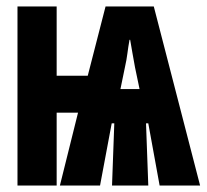

<svg xmlns="http://www.w3.org/2000/svg" viewBox="-20 -573 640 593"><path d="M34 0V-553H155V-339H251L306 -553H455L598 0H473L438 -192H431L438 0H326L333 -192H325L289 0H165L221 -225H155V0ZM352 -298H411L397 -365Q392 -391 389 -409.5Q386 -428 382 -450H380Q376 -428 373.5 -408Q371 -388 366 -366Z"/></svg>

Font: Noto Sans Mono Black
Style: Regular
Weight: 900
Designer: Monotype Design Team
Foundry: Monotype Imaging Inc.
Version: Version 2.014